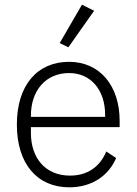

<svg xmlns="http://www.w3.org/2000/svg" viewBox="-20 -788 583 820"><path d="M382 -742 330 -768 235 -604 272 -586ZM276 12C373 12 444 -38 476 -113L434 -141C406 -74 352 -38 279 -38C174 -38 112 -113 112 -220V-245H491V-272C491 -422 406 -524 275 -524C139 -524 52 -424 52 -256C52 -88 139 12 276 12ZM275 -476C367 -476 429 -405 429 -297V-289H112V-294C112 -402 176 -476 275 -476Z"/></svg>

Font: IBM Plex Devanagari Light
Style: Regular
Weight: 300
Designer: Mike Abbink, Paul van der Laan, Pieter van Rosmalen, Erin McLaughlin
Foundry: Bold Monday
Version: Version 1.0